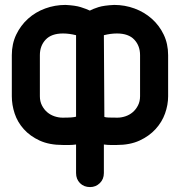

<svg xmlns="http://www.w3.org/2000/svg" viewBox="-20 -581 733 780"><path d="M246 -561Q286 -559 308 -552Q330 -545 345 -538Q358 -545 380 -552Q402 -559 444 -561Q487 -561 526.5 -546.5Q566 -532 596.5 -505Q627 -478 645 -440.5Q663 -403 663 -357V-190Q663 -155 650.5 -120Q638 -85 612 -56.5Q586 -28 547 -10Q508 8 454 8H429Q416 8 402 6V122Q402 147 385.5 163Q369 179 346 179Q321 179 305 163Q289 147 289 122V6Q275 8 262 8H236Q180 8 141 -10Q102 -28 76.5 -56.5Q51 -85 39.5 -120Q28 -155 28 -190V-357Q28 -403 46 -440.5Q64 -478 94 -505Q124 -532 163.5 -546.5Q203 -561 246 -561ZM289 -101V-107Q292 -107 294 -109L299 -111ZM142 -190Q142 -169 150.5 -152.5Q159 -136 172 -125Q185 -114 201.5 -108.5Q218 -103 234 -103Q257 -103 270 -104Q283 -105 289 -107V-438Q261 -445 236 -445Q189 -445 165.5 -420Q142 -395 142 -357ZM549 -357Q549 -395 525.5 -420Q502 -445 455 -445Q430 -445 402 -438Q402 -354 403 -272Q404 -190 404 -106Q409 -104 421 -103.5Q433 -103 457 -103Q473 -103 489.5 -108.5Q506 -114 519 -125Q532 -136 540.5 -152.5Q549 -169 549 -190Z"/></svg>

Font: VDS
Style: Bold
Weight: 700
Designer: artmaker
Foundry: artmaker
Version: Version 1.000 2009 initial release